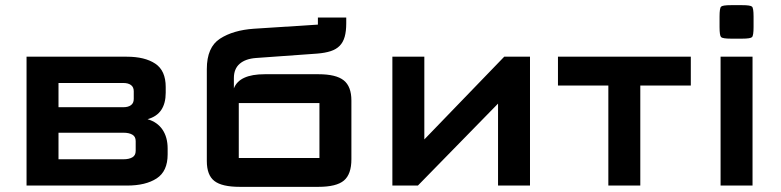

<svg xmlns="http://www.w3.org/2000/svg" viewBox="-20 -720 3030 745"><path d="M83 0V-500H472Q542 -500 582.5 -473Q623 -446 623 -382.5V-360Q623 -319.5 605.8 -293.5Q588.5 -267.5 552.5 -257.5Q590.5 -246.5 610.5 -217Q630.5 -187.5 630.5 -143.5V-121Q630.5 -55.5 588 -27.8Q545.5 0 473 0ZM207 -102H459.5Q480.5 -102 493.5 -109.5Q506.5 -117 506.5 -134.5V-172.5Q506.5 -190 493.5 -197.5Q480.5 -205 459.5 -205H207ZM207 -304H458.5Q477.5 -304 488.2 -312Q499 -320 499 -336V-366Q499 -382 488.2 -390Q477.5 -398 458.5 -398H207Z M1213.5 -652H1323.5V-629.5Q1323.5 -599 1317.5 -577.5Q1311.5 -556 1298 -542.2Q1284.5 -528.5 1263 -521.5Q1241.5 -514.5 1210.5 -512L973.5 -495Q932.5 -492 910 -472.5Q887.5 -453 887.5 -417V-377Q898 -404.5 927.8 -418.2Q957.5 -432 1007.5 -432H1215.5Q1284 -432 1313.8 -408.2Q1343.5 -384.5 1343.5 -330V-102Q1343.5 -44 1314.5 -19.5Q1285.5 5 1215.5 5H910.5Q841 5 811.8 -17.8Q782.5 -40.5 782.5 -95V-452Q782.5 -537 833.8 -570Q885 -603 965 -608.5L1213.5 -624.5Q1213.5 -624.5 1213.5 -624.5Q1213.5 -624.5 1213.5 -624.5ZM906.5 -107H1219.5Q1219.5 -107 1219.5 -107Q1219.5 -107 1219.5 -107V-320Q1219.5 -320 1219.5 -320Q1219.5 -320 1219.5 -320H906.5Q906.5 -320 906.5 -320Q906.5 -320 906.5 -320V-107Q906.5 -107 906.5 -107Q906.5 -107 906.5 -107Z M1502.5 0V-500H1626.5V-179L1936.5 -500H2036.5V0H1912.5V-318L1601.5 0Z M2340.5 0V-388H2145V-500H2660.5V-388H2464.5V0Z M2776 0V-500H2900V0ZM2772 -615V-656Q2772 -688.5 2778 -694.2Q2784 -700 2817 -700H2859Q2892 -700 2898 -694.2Q2904 -688.5 2904 -656V-615Q2904 -582 2898 -576Q2892 -570 2859 -570H2817Q2784 -570 2778 -576Q2772 -582 2772 -615Z"/></svg>

Font: Science Gothic
Style: Regular
Weight: 400
Designer: Thomas Phinney, Vassil Kateliev, Brandon Buerkle
Foundry: Font Detective LLC
Version: Version 1.018